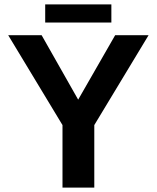

<svg xmlns="http://www.w3.org/2000/svg" viewBox="-20 -847 707 867"><path d="M405.8 -282.2V0H262.2V-282.2L17.1 -688H168L333 -397L500 -688H650.9ZM184.1 -827.1H482.9V-745.1H184.1Z"/></svg>

Font: Arimo
Style: Bold
Weight: 700
Designer: Steve Matteson
Foundry: Monotype Imaging Inc.
Version: Version 1.33